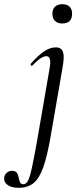

<svg xmlns="http://www.w3.org/2000/svg" viewBox="-112 -621 374 916"><path d="M-22 275Q-59 275 -77 260.5Q-95 246 -92 227Q-90 211 -79 202.5Q-68 194 -55 194Q-38 194 -31.5 203.5Q-25 213 -23 226Q-21 239 -16.5 248.5Q-12 258 -1 258Q13 258 22 240Q31 222 40.5 178Q50 134 64 56L125 -297Q135 -353 109 -353Q85 -353 43 -309Q40 -305 36 -309.5Q32 -314 35 -317Q70 -357 98.5 -376Q127 -395 154 -395Q181 -395 188.5 -373Q196 -351 187 -302L129 33Q113 125 94 178Q75 231 47.5 253Q20 275 -22 275ZM185 -509Q163 -509 150.5 -521Q138 -533 138 -556Q138 -577 150.5 -589Q163 -601 185 -601Q208 -601 220 -589Q232 -577 232 -556Q232 -509 185 -509Z"/></svg>

Font: Cormorant Medium
Style: Italic
Weight: 500
Italic angle: -10°
Designer: Christian Thalmann (Catharsis Fonts)
Foundry: Catharsis Fonts
Version: Version 4.000